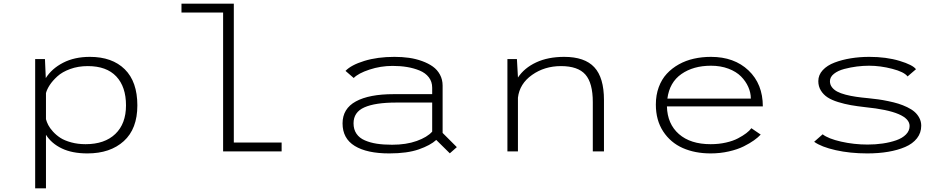

<svg xmlns="http://www.w3.org/2000/svg" viewBox="-20 -820 5140 1040"><path d="M170.5 -500H223.5L228 -397Q260.5 -448.5 322 -480.2Q383.5 -512 467 -512Q587.5 -512 655.8 -444.8Q724 -377.5 724 -249Q724 -122 650.5 -55.5Q577 11 453.5 11Q371 11 314.8 -16Q258.5 -43 229 -90V200H170.5ZM455.5 -462Q403.5 -462 360.2 -446.2Q317 -430.5 290.8 -406.5Q264.5 -382.5 249.5 -359.5Q234.5 -336.5 229 -316V-174.5Q233 -159 241.5 -142.5Q250 -126 267.2 -107Q284.5 -88 307.2 -73.2Q330 -58.5 365.8 -48.8Q401.5 -39 443.5 -39Q547 -39 604.8 -94.5Q662.5 -150 662.5 -249Q662.5 -350 609.8 -406Q557 -462 455.5 -462Z M1246.5 -48H1505.5V0H1188.5V-752H963V-800H1246.5Z M2116.5 -512Q2158 -512 2195.2 -506.8Q2232.5 -501.5 2266.2 -489.2Q2300 -477 2324.5 -459.5Q2349 -442 2363.2 -415.5Q2377.5 -389 2377.5 -356.5V-100L2454.5 -23L2416.5 10.5L2343 -62Q2311.5 -33 2248.8 -11Q2186 11 2088.5 11Q1967.5 11 1901.5 -29.5Q1835.5 -70 1835.5 -151.5Q1835.5 -231.5 1907.8 -270.8Q1980 -310 2112 -310H2321V-345Q2321 -377.5 2302.8 -401.2Q2284.5 -425 2252.8 -438Q2221 -451 2184.8 -457Q2148.5 -463 2106.5 -463Q2042 -463 1981.2 -443Q1920.5 -423 1896 -397.5L1851.5 -436Q1882 -468 1953.2 -490Q2024.5 -512 2116.5 -512ZM2104 -36Q2180.5 -36 2237.5 -56.5Q2294.5 -77 2321 -107V-264.5H2126.5Q2012.5 -264.5 1953.8 -238.5Q1895 -212.5 1895 -152Q1895 -119 1910.8 -95.8Q1926.5 -72.5 1956 -59.8Q1985.5 -47 2021.5 -41.5Q2057.5 -36 2104 -36Z M2728.5 0V-500H2780L2785.5 -402V-400Q2820 -452 2884.2 -482Q2948.5 -512 3036 -512Q3147 -512 3199.2 -455.8Q3251.5 -399.5 3251.5 -278V0H3191V-267Q3191 -370.5 3150.8 -416.2Q3110.5 -462 3018.5 -462Q2929.5 -462 2862 -414.2Q2794.5 -366.5 2785.5 -291V0Z M4100.5 -91Q4086 -75.5 4064 -59.8Q4042 -44 4008.5 -27.2Q3975 -10.5 3928 0.2Q3881 11 3829.5 11Q3744.5 11 3678.2 -18.2Q3612 -47.5 3572.2 -108.2Q3532.5 -169 3532.5 -253.5Q3532.5 -305 3548.2 -347.8Q3564 -390.5 3591.8 -420.5Q3619.5 -450.5 3657.2 -471.5Q3695 -492.5 3738.8 -502.2Q3782.5 -512 3831 -512Q3957 -512 4034.5 -438.5Q4112 -365 4112 -243.5H3592.5Q3595 -148.5 3657.5 -93.8Q3720 -39 3829.5 -39Q3873.5 -39 3912.2 -47.8Q3951 -56.5 3977.8 -70.8Q4004.5 -85 4022.2 -98.5Q4040 -112 4050 -125.5ZM3831 -464Q3735.5 -464 3671 -419Q3606.5 -374 3595 -286H4047Q4047 -318 4033.2 -349Q4019.5 -380 3993.8 -406Q3968 -432 3925.8 -448Q3883.5 -464 3831 -464Z M4677.5 11Q4585 11 4507 -6.5Q4429 -24 4390 -52L4436 -92.5Q4466.5 -68.5 4536.2 -52.8Q4606 -37 4679.5 -37Q4722.5 -37 4761.8 -42.8Q4801 -48.5 4834.2 -60Q4867.5 -71.5 4887.2 -91.5Q4907 -111.5 4907 -137.5Q4907 -215.5 4667 -239.5Q4622.5 -244.5 4588.5 -250.5Q4554.5 -256.5 4519.8 -267.2Q4485 -278 4462.8 -292.5Q4440.5 -307 4426.5 -329.5Q4412.5 -352 4412.5 -380.5Q4412.5 -414 4436.5 -440Q4460.5 -466 4500.8 -481.2Q4541 -496.5 4588.8 -504.2Q4636.5 -512 4688.5 -512Q4781 -512 4852.8 -490.2Q4924.5 -468.5 4941.5 -445L4896 -406Q4877.5 -430.5 4813 -447.2Q4748.5 -464 4687.5 -464Q4655.5 -464 4621.5 -459.8Q4587.5 -455.5 4553.2 -446.5Q4519 -437.5 4497.2 -420.2Q4475.5 -403 4475.5 -380Q4475.5 -362 4486.2 -347.8Q4497 -333.5 4514.8 -324Q4532.5 -314.5 4560.2 -307.2Q4588 -300 4616.8 -295.8Q4645.5 -291.5 4684 -288Q4712.5 -285 4736.8 -281.8Q4761 -278.5 4791.2 -272.2Q4821.5 -266 4845.8 -258.5Q4870 -251 4894 -239.5Q4918 -228 4934 -214Q4950 -200 4960 -180.8Q4970 -161.5 4970 -139Q4970 -100.5 4947 -71Q4924 -41.5 4883.2 -24Q4842.5 -6.5 4790.8 2.2Q4739 11 4677.5 11Z"/></svg>

Font: League Mono Wide UltraLight
Style: Regular
Weight: 200
Width: 8
Designer: Tyler Finck
Foundry: The League of Moveable Type / Tyler Finck
Version: Version 2.210